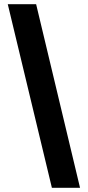

<svg xmlns="http://www.w3.org/2000/svg" viewBox="-20 -802 419 914"><path d="M17 -782H152L361 92H227Z"/></svg>

Font: Mozilla Headline BETA
Style: Bold
Weight: 700
Designer: Studio DRAMA
Foundry: Studio DRAMA
Version: Version 0.100